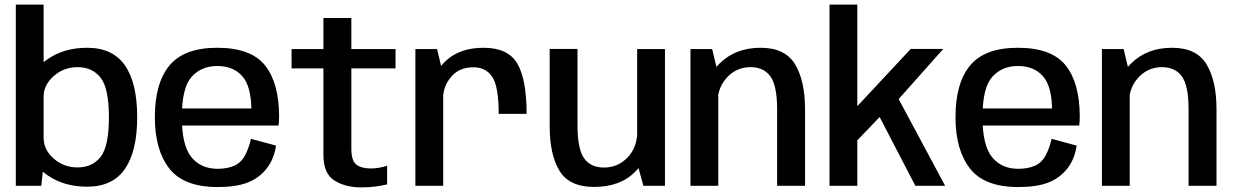

<svg xmlns="http://www.w3.org/2000/svg" viewBox="-20 -805 5349 832"><path d="M48.5 0H159L169 -93V-785H48.5ZM357.5 4Q468.5 4 521.5 -73.2Q574.5 -150.5 574.5 -297.5Q574.5 -445 521.5 -521.5Q468.5 -598 357.5 -598Q258 -598 187 -549Q116 -500 116 -445L169 -386Q169 -436.5 212.5 -475.2Q256 -514 316.5 -514Q380 -514 416 -468.2Q452 -422.5 452 -297Q452 -171 416 -125.2Q380 -79.5 316.5 -79.5Q256 -79.5 212.5 -118Q169 -156.5 169 -208L116 -148.5Q116 -93.5 187 -44.8Q258 4 357.5 4Z M923 5.5V-73.5Q850.5 -73.5 809.2 -124.2Q768 -175 768 -297Q768 -425 810.2 -472Q852.5 -519 921.5 -519Q991 -519 1030.2 -474.5Q1069.5 -430 1069.5 -323L1075 -335H755.5V-261H1187Q1189.5 -277.5 1189.5 -298.5Q1189.5 -444.5 1128.8 -521.2Q1068 -598 921 -598Q778.5 -598 714.8 -521.8Q651 -445.5 651 -297Q651 -155.5 713.5 -75Q776 5.5 923 5.5ZM923 -73.5V5.5Q1002.5 5.5 1052 -13.5Q1101.5 -32.5 1134.2 -73Q1167 -113.5 1176 -174L1067.5 -203.5Q1058.5 -163.5 1041.8 -131.8Q1025 -100 994.8 -86.8Q964.5 -73.5 923 -73.5Z M1545.5 7Q1604 7 1657.5 -6V-87Q1622.5 -75 1586 -75Q1546 -75 1524.2 -91.8Q1502.5 -108.5 1502.5 -161.5V-508.5H1694V-592.5H1502.5V-727H1381.5V-592.5H1243.5V-508.5H1381.5V-133.5Q1381.5 -53 1428.8 -23Q1476 7 1545.5 7Z M2141 -311.5H2262Q2262 -460 2222 -529Q2182 -598 2075.5 -598Q1974.5 -598 1914 -543.2Q1853.5 -488.5 1853.5 -410L1900 -378.5Q1900 -431 1935 -472.2Q1970 -513.5 2031.5 -513.5Q2085 -513.5 2113 -472Q2141 -430.5 2141 -311.5ZM1780 0H1900.5V-481.5L1874 -592.5H1780Z M2768 0H2861.5V-592.5H2741V-98.5ZM2482.5 -593H2362V-257Q2362 -134.5 2404.5 -64.8Q2447 5 2554.5 5Q2669 5 2734.8 -63Q2800.5 -131 2800.5 -205L2741.5 -236Q2741.5 -166.5 2699.5 -122.8Q2657.5 -79 2597.5 -79Q2539 -79 2510.8 -119.5Q2482.5 -160 2482.5 -262Z M2972 0H3092.5V-482L3066 -592.5H2972ZM3347.5 0H3468.5V-332Q3468.5 -455 3425.2 -526.5Q3382 -598 3276 -598Q3167 -598 3098.5 -530Q3030 -462 3030 -388L3088.5 -354.5Q3088.5 -424 3130 -469Q3171.5 -514 3231.5 -514Q3290 -514 3318.8 -473.5Q3347.5 -433 3347.5 -331Z M3574.5 0H3695V-247L3687.5 -189L3810 -317L3783.5 -314L3946.5 0H4075.5L3870 -383.5L3862.5 -362.5L4067.5 -593H3926.5L3668 -316L3695 -300.5V-785H3574.5Z M4392.5 5.5V-73.5Q4320 -73.5 4278.8 -124.2Q4237.5 -175 4237.5 -297Q4237.5 -425 4279.8 -472Q4322 -519 4391 -519Q4460.5 -519 4499.8 -474.5Q4539 -430 4539 -323L4544.5 -335H4225V-261H4656.5Q4659 -277.5 4659 -298.5Q4659 -444.5 4598.2 -521.2Q4537.5 -598 4390.5 -598Q4248 -598 4184.2 -521.8Q4120.5 -445.5 4120.5 -297Q4120.5 -155.5 4183 -75Q4245.5 5.5 4392.5 5.5ZM4392.5 -73.5V5.5Q4472 5.5 4521.5 -13.5Q4571 -32.5 4603.8 -73Q4636.5 -113.5 4645.5 -174L4537 -203.5Q4528 -163.5 4511.2 -131.8Q4494.5 -100 4464.2 -86.8Q4434 -73.5 4392.5 -73.5Z M4755 0H4875.5V-482L4849 -592.5H4755ZM5130.5 0H5251.5V-332Q5251.5 -455 5208.2 -526.5Q5165 -598 5059 -598Q4950 -598 4881.5 -530Q4813 -462 4813 -388L4871.5 -354.5Q4871.5 -424 4913 -469Q4954.5 -514 5014.5 -514Q5073 -514 5101.8 -473.5Q5130.5 -433 5130.5 -331Z"/></svg>

Font: Anybody UltraCondensed Thin Medium
Style: Regular
Weight: 500
Version: Version 1.111